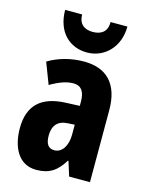

<svg xmlns="http://www.w3.org/2000/svg" viewBox="-118 -852 717 935"><g transform="rotate(15 240.0 -384.5)"><path d="M406 -779H321C322 -728 289 -710 249 -710C208 -710 178 -730 178 -779H92C93 -666 161 -606 248 -606C334 -606 406 -674 406 -779ZM247 -560C182 -560 119 -543 68 -512L109 -405C156 -432 191 -444 225 -444C264 -444 282 -417 282 -368V-346L211 -343C92 -338 28 -283 28 -166C28 -76 64 10 157 10C223 10 261 -17 295 -73H298L321 0H426V-363C426 -496 360 -560 247 -560ZM248 -249 282 -251V-201C282 -143 255 -105 218 -105C188 -105 173 -124 173 -168C173 -218 198 -247 248 -249Z"/></g></svg>

Font: Noto Sans Gujarati UI ExtraCondensed ExtraBold
Style: Regular
Weight: 800
Width: 2
Designer: Jelle Bosma - Monotype Design Team, Universal Thirst
Foundry: Monotype Imaging Inc.
Version: Version 2.106